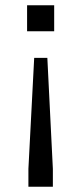

<svg xmlns="http://www.w3.org/2000/svg" viewBox="-20 -554 310 730"><path d="M181 88V156H88V88L110 -334H160ZM83 -534H186V-435H83Z"/></svg>

Font: Mozilla Text BETA
Style: Regular
Weight: 400
Designer: Studio DRAMA
Foundry: Studio DRAMA
Version: Version 0.100